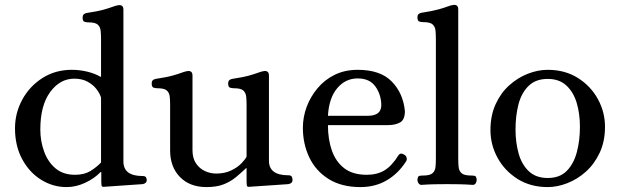

<svg xmlns="http://www.w3.org/2000/svg" viewBox="-20 -749 2522 781"><path d="M251 12Q195 12 147 -18Q99 -48 70 -102Q41 -156 41 -227Q41 -289 70.5 -343.5Q100 -398 152.5 -431.5Q205 -465 272 -465Q304 -465 335 -457.5Q366 -450 388 -437H391V-590Q391 -608 389.5 -623.5Q388 -639 378 -648.5Q368 -658 340 -658Q331 -658 323.5 -660.5Q316 -663 316 -678Q316 -693 332 -696Q378 -703 402.5 -710Q427 -717 440 -722Q453 -727 463 -728Q471 -729 476.5 -725Q482 -721 482 -709V-92Q482 -33 560 -33Q571 -33 574 -27.5Q577 -22 577 -17Q577 -3 560 0L401 11Q394 11 393 5Q392 -1 392 -9V-49H389Q364 -23 326.5 -5.5Q289 12 251 12ZM285 -38Q323 -38 348 -53.5Q373 -69 391 -88V-352Q386 -369 372.5 -386.5Q359 -404 336.5 -416.5Q314 -429 282 -429Q224 -429 184 -374.5Q144 -320 144 -222Q144 -175 159.5 -132.5Q175 -90 206 -64Q237 -38 285 -38Z M820 12Q752 12 712 -29Q672 -70 672 -137V-322Q672 -340 670.5 -355.5Q669 -371 659 -380.5Q649 -390 621 -390Q612 -390 604.5 -392.5Q597 -395 597 -410Q597 -425 613 -428Q659 -435 683.5 -442Q708 -449 721 -454Q734 -459 744 -460Q752 -461 757.5 -457Q763 -453 763 -441V-138Q763 -105 777.5 -84Q792 -63 814 -53Q836 -43 859 -43Q894 -43 920 -55.5Q946 -68 962 -84.5Q978 -101 983 -112V-322Q983 -340 981.5 -355.5Q980 -371 970 -380.5Q960 -390 932 -390Q923 -390 915.5 -392.5Q908 -395 908 -410Q908 -425 924 -428Q970 -435 994.5 -442Q1019 -449 1032 -454Q1045 -459 1055 -460Q1063 -461 1068.5 -457Q1074 -453 1074 -441V-95Q1074 -36 1153 -36Q1164 -36 1167 -30Q1170 -24 1170 -17Q1170 -3 1153 0L992 11Q985 11 984 5Q983 -1 983 -9V-65H981Q962 -47 940.5 -29Q919 -11 890.5 0.5Q862 12 820 12Z M1446 12Q1369 12 1316.5 -21Q1264 -54 1238 -109Q1212 -164 1212 -229Q1212 -273 1227.5 -314.5Q1243 -356 1272 -390.5Q1301 -425 1342 -445Q1383 -465 1435 -465Q1527 -465 1573.5 -417.5Q1620 -370 1627 -297Q1627 -262 1607.5 -251Q1588 -240 1557 -240H1314Q1314 -182 1330 -136.5Q1346 -91 1380.5 -64.5Q1415 -38 1472 -38Q1514 -38 1544 -56Q1574 -74 1602 -119Q1610 -129 1624 -120Q1632 -116 1634 -107.5Q1636 -99 1632 -93Q1601 -44 1554 -16Q1507 12 1446 12ZM1314 -278H1477Q1501 -278 1515.5 -287.5Q1530 -297 1531 -320Q1531 -363 1507.5 -396.5Q1484 -430 1435 -430Q1385 -430 1351.5 -390Q1318 -350 1314 -278Z M1694 3Q1687 3 1682.5 -3.5Q1678 -10 1678 -17Q1679 -32 1685.5 -33.5Q1692 -35 1701 -35Q1729 -35 1739.5 -44.5Q1750 -54 1751.5 -70Q1753 -86 1753 -103V-591Q1753 -609 1751.5 -624.5Q1750 -640 1740 -649.5Q1730 -659 1702 -659Q1693 -659 1685.5 -661.5Q1678 -664 1678 -679Q1678 -694 1694 -697Q1740 -704 1764.5 -711Q1789 -718 1802 -723Q1815 -728 1825 -729Q1833 -730 1838.5 -726Q1844 -722 1844 -710V-103Q1844 -86 1845.5 -70Q1847 -54 1857.5 -44.5Q1868 -35 1896 -35Q1905 -35 1911.5 -33.5Q1918 -32 1919 -17Q1919 -10 1915 -3.5Q1911 3 1903 3Q1874 1 1849.5 0.5Q1825 0 1798 0Q1771 0 1747 0.5Q1723 1 1694 3Z M2208 12Q2138 12 2085.5 -21Q2033 -54 2004 -107Q1975 -160 1975 -220Q1975 -279 1996 -325Q2017 -371 2051.5 -402Q2086 -433 2127 -449Q2168 -465 2208 -465Q2278 -465 2330.5 -432Q2383 -399 2412 -346Q2441 -293 2441 -233Q2441 -174 2419.5 -128Q2398 -82 2363.5 -51Q2329 -20 2288 -4Q2247 12 2208 12ZM2208 -25Q2257 -25 2285.5 -54Q2314 -83 2326.5 -130.5Q2339 -178 2339 -233Q2339 -286 2326 -330Q2313 -374 2284 -401Q2255 -428 2208 -428Q2159 -428 2130 -399.5Q2101 -371 2089 -324.5Q2077 -278 2077 -222Q2077 -170 2089.5 -125Q2102 -80 2131 -52.5Q2160 -25 2208 -25Z"/></svg>

Font: Alice
Style: Regular
Weight: 400
Designer: Ksenia Yerulevich
Foundry: Cyreal (http://www.cyreal.org/)
Version: Version 2.003; ttfautohint (v1.8.3)